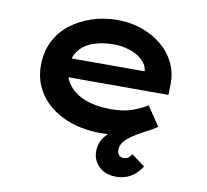

<svg xmlns="http://www.w3.org/2000/svg" viewBox="-82 -631 997 925"><g transform="rotate(10 417.0 -168.5)"><path d="M544 204Q490 204 459 173.5Q428 143 428 100Q428 56 456 23Q484 -10 532.5 -37.5Q581 -65 643 -91L669 -47Q602 -14 567 14Q532 42 532 75Q532 90 540.5 99.5Q549 109 563 109Q577 109 586 102.5Q595 96 603 84L668 132Q658 149 640.5 166Q623 183 598.5 193.5Q574 204 544 204ZM437 10Q335 10 257 -25Q179 -60 136.5 -121.5Q94 -183 94 -261Q94 -326 119 -377.5Q144 -429 189.5 -465Q235 -501 294.5 -521Q354 -541 420 -541Q485 -541 541 -521Q597 -501 639 -466Q681 -431 704 -382.5Q727 -334 725 -277L724 -228H198L175 -320H607L591 -302V-324Q587 -353 563 -375Q539 -397 502 -409.5Q465 -422 422 -422Q367 -422 323 -406.5Q279 -391 253.5 -358Q228 -325 228 -272Q228 -225 256.5 -188.5Q285 -152 337.5 -132Q390 -112 459 -112Q525 -112 568 -128Q611 -144 639 -162L702 -68Q669 -44 626 -26.5Q583 -9 535 0.5Q487 10 437 10Z"/></g></svg>

Font: Lexend Peta SemiBold
Style: Regular
Weight: 600
Designer: Bonnie Shaver-Troup, Thomas Jockin
Foundry: Lexend
Version: Version 1.007